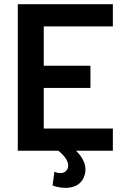

<svg xmlns="http://www.w3.org/2000/svg" viewBox="-20 -720 592 917"><path d="M65 0H259C292 27 310 54 305 80C297 108 268 113 240 100L231 166C269 181 363 194 385 114C395 78 382 37 343 0H519V-106H189V-300H412V-406H189V-594H519V-700H65Z"/></svg>

Font: Vanilla Cream
Style: Bold
Weight: 700
Designer: Jeremy Tribby, Jinavaṁso
Foundry: Tribby Type
Version: Version 1.422;Glyphs 3.1.2 (3151)